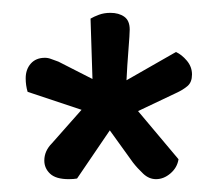

<svg xmlns="http://www.w3.org/2000/svg" viewBox="-20 -669 339 299"><path d="M50 -579Q55 -579 60 -577Q65 -575 71 -573L124 -546L121 -640Q126 -643 134 -646Q142 -649 152 -649Q165 -649 173.5 -643Q182 -637 182 -623Q182 -616 180 -591Q178 -566 177 -544L254 -588Q263 -584 271 -574.5Q279 -565 279 -553Q279 -541 272 -535Q265 -529 254 -524L195 -496L258 -421Q256 -408 245.5 -399Q235 -390 223 -390Q212 -390 203 -398.5Q194 -407 187 -416L151 -466L100 -391Q95 -390 87 -390Q67 -390 58 -398.5Q49 -407 49 -419Q49 -434 61 -446L107 -498L23 -526Q20 -536 20 -547Q20 -561 28 -570Q36 -579 50 -579Z"/></svg>

Font: Baloo Thambi 2
Style: Regular
Weight: 400
Designer: Aadarsh Rajan and Ek Type
Foundry: Ek Type
Version: Version 1.640;hotconv 1.0.111;makeotfexe 2.5.65597; ttfautoh